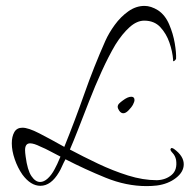

<svg xmlns="http://www.w3.org/2000/svg" viewBox="-20 -564 643 651"><path d="M477 67Q408 67 338 38.5Q268 10 202 -24Q195 -11 190 0.5Q185 12 180 20Q153 66 117 66Q84 66 56 28Q40 5 30 -24Q20 -53 20 -78Q20 -101 28.5 -116Q37 -131 56 -131Q76 -131 113 -112Q150 -93 198 -66Q234 -155 266 -246Q298 -337 337 -425Q349 -452 369 -479.5Q389 -507 415 -525.5Q441 -544 470 -544Q492 -544 516 -529Q540 -513 553.5 -481.5Q567 -450 572.5 -417.5Q578 -385 577 -365Q576 -361 571 -357.5Q566 -354 567 -361Q565 -389 554.5 -419.5Q544 -450 523.5 -472Q503 -494 469 -494Q444 -494 419 -471.5Q394 -449 371 -412Q348 -373 325 -322.5Q302 -272 282 -220.5Q262 -169 245 -125.5Q228 -82 217 -57Q262 -33 312.5 -9Q363 15 414 31Q465 47 512 47Q542 46 562 29Q582 12 577 -22Q574 -36 565.5 -45Q557 -54 558 -58Q560 -63 563.5 -62Q567 -61 570 -59Q603 -35 603 -7Q603 19 576.5 39.5Q550 60 512 65Q503 66 494.5 66.5Q486 67 477 67ZM116 53Q129 53 142 41Q155 29 165 10Q173 -4 185 -33Q167 -42 150.5 -51Q134 -60 117 -67Q95 -78 82 -78Q65 -78 65 -55Q65 -51 65.5 -45.5Q66 -40 67 -33Q73 13 86.5 33Q100 53 116 53ZM398 -180Q390 -180 384 -189Q379 -197 379 -201Q379 -208 384 -213Q389 -218 396 -223Q413 -236 425 -236Q436 -236 436 -225Q436 -219 431 -209.5Q426 -200 415 -189Q406 -180 398 -180Z"/></svg>

Font: Grey Qo
Style: Regular
Weight: 400
Designer: Robert E. Leuschke
Foundry: Robert E. Leuschke
Version: Version 2.010